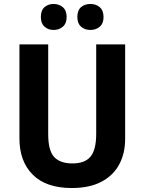

<svg xmlns="http://www.w3.org/2000/svg" viewBox="-20 -1031 728 968"><path d="M611 -332Q611 -258 581 -202Q551 -146 491 -114.5Q431 -83 342 -83Q213 -83 145.5 -150Q78 -217 78 -333V-807H223V-355Q223 -271 253.5 -239Q284 -207 345 -207Q408 -207 436.5 -241.5Q465 -276 465 -356V-807H611ZM186 -945Q186 -979 204.5 -995Q223 -1011 250 -1011Q278 -1011 297 -994.5Q316 -978 316 -945Q316 -913 297 -896.5Q278 -880 250 -880Q223 -880 204.5 -896.5Q186 -913 186 -945ZM370 -945Q370 -979 388.5 -995Q407 -1011 436 -1011Q464 -1011 483 -994.5Q502 -978 502 -945Q502 -913 483 -896.5Q464 -880 436 -880Q407 -880 388.5 -896.5Q370 -913 370 -945Z"/></svg>

Font: Noto Sans Telugu UI SemiCondensed
Style: Bold
Weight: 700
Width: 4
Designer: Jelle Bosma - Monotype Design Team
Foundry: Monotype Imaging Inc.
Version: Version 2.005; ttfautohint (v1.8.4.7-5d5b)